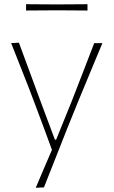

<svg xmlns="http://www.w3.org/2000/svg" viewBox="-20 -699 540 913"><path d="M150 194Q169 149 188.2 103.8Q207.5 58.5 227 13.5Q209 -36.5 190 -87.2Q171 -138 153 -186L119 -276Q98 -329.5 76 -385.2Q54 -441 33 -494L70 -496Q96.5 -424 122 -355Q147.5 -286 174 -214L241 -35H247L320 -215Q348 -286.5 374.5 -355.2Q401 -424 428 -494H467Q450 -453.5 434.5 -416.2Q419 -379 400.5 -334.2Q382 -289.5 356 -227L300 -89Q262 7 236.5 72Q211 137 189 192ZM104 -649V-679Q137 -678.5 173.8 -678.5Q210.5 -678.5 250 -678Q290 -678.5 326.5 -678.5Q363 -678.5 396 -679V-649Q363 -649.5 326.5 -649.5Q290 -649.5 250 -650Q210.5 -649.5 173.8 -649.5Q137 -649.5 104 -649Z"/></svg>

Font: Commissioner Loud Thin
Style: Regular
Weight: 100
Designer: Kostas Bartsokas
Foundry: Kostas Bartsokas
Version: Version 1.000; ttfautohint (v1.8.3)